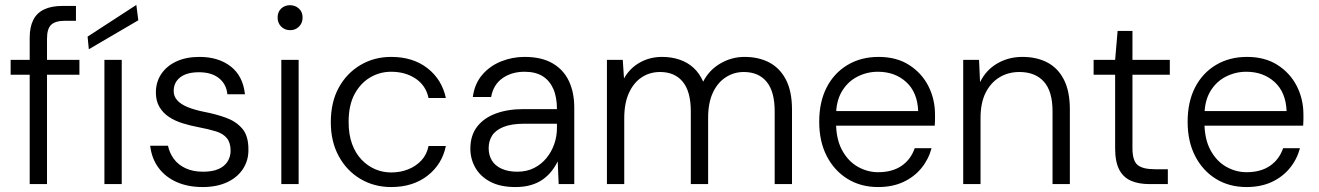

<svg xmlns="http://www.w3.org/2000/svg" viewBox="-20 -744 5331 776"><path d="M100 0V-591Q100 -635 114.5 -663.5Q129 -692 158.5 -706Q188 -720 232 -720H287V-660H243Q204 -660 187 -644Q170 -628 170 -588V0ZM23 -442V-502H301V-442Z M402 0V-502H472V0ZM339 -545 334 -596 531 -724 539 -662Z M799 12Q740 12 694.5 -8Q649 -28 621 -65.5Q593 -103 587 -155H659Q665 -126 682.5 -102Q700 -78 730 -64Q760 -50 801 -50Q839 -50 863.5 -61Q888 -72 900 -91.5Q912 -111 912 -135Q912 -167 897 -185.5Q882 -204 853 -213Q824 -222 782 -230Q750 -236 719 -245.5Q688 -255 663.5 -271Q639 -287 624.5 -311.5Q610 -336 610 -370Q610 -412 631.5 -444.5Q653 -477 692.5 -495.5Q732 -514 786 -514Q863 -514 912.5 -475.5Q962 -437 970 -363H899Q895 -404 865 -428Q835 -452 784 -452Q735 -452 708.5 -431.5Q682 -411 682 -376Q682 -355 696 -339Q710 -323 737.5 -311.5Q765 -300 805 -292Q852 -283 892.5 -268.5Q933 -254 958.5 -225Q984 -196 984 -141Q985 -97 962.5 -62Q940 -27 898 -7.5Q856 12 799 12Z M1117 0V-502H1187V0ZM1153 -622Q1131 -622 1116.5 -636.5Q1102 -651 1102 -673Q1102 -696 1116.5 -709.5Q1131 -723 1152 -723Q1173 -723 1188 -709.5Q1203 -696 1203 -673Q1203 -651 1188.5 -636.5Q1174 -622 1153 -622Z M1561 12Q1492 12 1436.5 -21Q1381 -54 1349 -113Q1317 -172 1317 -250Q1317 -331 1349 -389.5Q1381 -448 1436.5 -481Q1492 -514 1561 -514Q1649 -514 1707.5 -468.5Q1766 -423 1782 -348H1712Q1701 -399 1659.5 -426.5Q1618 -454 1561 -454Q1515 -454 1476 -431Q1437 -408 1413 -363.5Q1389 -319 1389 -251Q1389 -200 1403 -162Q1417 -124 1441.5 -98.5Q1466 -73 1496.5 -60Q1527 -47 1561 -47Q1598 -47 1629.5 -59.5Q1661 -72 1683 -95.5Q1705 -119 1712 -154H1782Q1767 -80 1708 -34Q1649 12 1561 12Z M2063 12Q2002 12 1961.5 -9.5Q1921 -31 1901 -66.5Q1881 -102 1881 -143Q1881 -196 1908 -231.5Q1935 -267 1983.5 -285Q2032 -303 2095 -303H2231Q2231 -352 2216 -385.5Q2201 -419 2172.5 -436.5Q2144 -454 2100 -454Q2048 -454 2011 -428Q1974 -402 1965 -352H1891Q1898 -405 1928.5 -441Q1959 -477 2004.5 -495.5Q2050 -514 2100 -514Q2169 -514 2213.5 -488Q2258 -462 2279.5 -416Q2301 -370 2301 -309V0H2238L2234 -92Q2224 -71 2209 -52Q2194 -33 2173.5 -18.5Q2153 -4 2125.5 4Q2098 12 2063 12ZM2071 -50Q2109 -50 2138.5 -65Q2168 -80 2188.5 -105Q2209 -130 2220 -161.5Q2231 -193 2231 -227V-244H2100Q2047 -244 2015 -231Q1983 -218 1969 -196Q1955 -174 1955 -145Q1955 -117 1968 -95.5Q1981 -74 2007.5 -62Q2034 -50 2071 -50Z M2433 0V-502H2497L2502 -427Q2525 -468 2565.5 -491Q2606 -514 2656 -514Q2694 -514 2726.5 -503Q2759 -492 2783 -470Q2807 -448 2822 -414Q2846 -461 2891.5 -487.5Q2937 -514 2989 -514Q3047 -514 3090 -491Q3133 -468 3157 -421Q3181 -374 3181 -301V0H3111V-294Q3111 -374 3078.5 -413.5Q3046 -453 2986 -453Q2946 -453 2913 -431.5Q2880 -410 2861 -369Q2842 -328 2842 -268V0H2772V-294Q2772 -374 2739.5 -413.5Q2707 -453 2648 -453Q2606 -453 2573.5 -431.5Q2541 -410 2522 -368.5Q2503 -327 2503 -266V0Z M3529 12Q3459 12 3405.5 -21Q3352 -54 3321.5 -113Q3291 -172 3291 -252Q3291 -332 3321 -390.5Q3351 -449 3405.5 -481.5Q3460 -514 3531 -514Q3604 -514 3655 -481Q3706 -448 3732.5 -395.5Q3759 -343 3759 -281Q3759 -271 3759 -260Q3759 -249 3758 -236H3344V-295H3691Q3688 -371 3642.5 -412.5Q3597 -454 3528 -454Q3484 -454 3445 -434Q3406 -414 3382.5 -374.5Q3359 -335 3359 -276V-249Q3359 -182 3383.5 -137Q3408 -92 3447 -70Q3486 -48 3529 -48Q3586 -48 3623.5 -73.5Q3661 -99 3677 -145H3745Q3733 -100 3704 -64.5Q3675 -29 3631 -8.5Q3587 12 3529 12Z M3873 0V-502H3937L3941 -412Q3965 -461 4010.5 -487.5Q4056 -514 4112 -514Q4170 -514 4213 -491.5Q4256 -469 4280 -422Q4304 -375 4304 -302V0H4234V-294Q4234 -375 4199 -414Q4164 -453 4100 -453Q4055 -453 4019.5 -431.5Q3984 -410 3963.5 -369Q3943 -328 3943 -267V0Z M4625 0Q4582 0 4551 -13.5Q4520 -27 4503.5 -58.5Q4487 -90 4487 -145V-442H4400V-502H4487L4497 -619H4557V-502H4708V-442H4557V-145Q4557 -95 4577.5 -77.5Q4598 -60 4648 -60H4700V0Z M5018 12Q4948 12 4894.5 -21Q4841 -54 4810.5 -113Q4780 -172 4780 -252Q4780 -332 4810 -390.5Q4840 -449 4894.5 -481.5Q4949 -514 5020 -514Q5093 -514 5144 -481Q5195 -448 5221.5 -395.5Q5248 -343 5248 -281Q5248 -271 5248 -260Q5248 -249 5247 -236H4833V-295H5180Q5177 -371 5131.5 -412.5Q5086 -454 5017 -454Q4973 -454 4934 -434Q4895 -414 4871.5 -374.5Q4848 -335 4848 -276V-249Q4848 -182 4872.5 -137Q4897 -92 4936 -70Q4975 -48 5018 -48Q5075 -48 5112.5 -73.5Q5150 -99 5166 -145H5234Q5222 -100 5193 -64.5Q5164 -29 5120 -8.5Q5076 12 5018 12Z"/></svg>

Font: DM Sans 16pt Light
Style: Regular
Weight: 300
Version: Version 4.004;gftools[0.9.30]